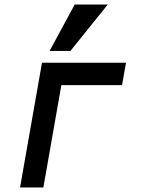

<svg xmlns="http://www.w3.org/2000/svg" viewBox="-20 -828 640 848"><path d="M165.5 -551H536.5L519 -452H251L171.5 0H68.5ZM199 -603 310 -808H456L291 -603Z"/></svg>

Font: JuliaMono
Style: Bold Italic
Weight: 700
Italic angle: -9°
Monospace: yes
Designer: cormullion
Foundry: corm
Version: Version 0.057; ttfautohint (v1.8.4)